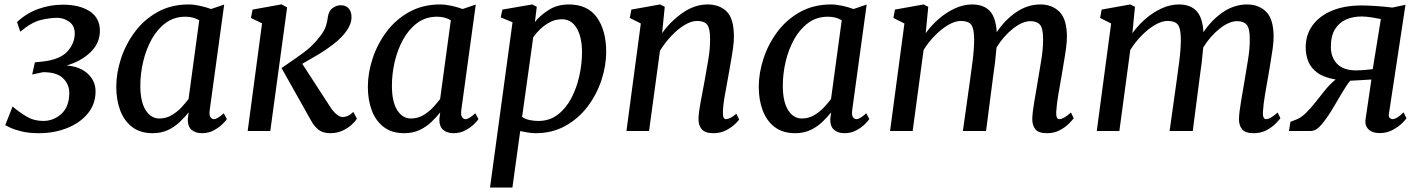

<svg xmlns="http://www.w3.org/2000/svg" viewBox="-20 -588 6382 862"><path d="M154.5 10Q109.5 10 77 2Q44.5 -6 25.8 -15Q7 -24 3.5 -26L36.5 -110Q66 -84.5 99.2 -64.8Q132.5 -45 174 -45Q221 -45 256 -77.2Q291 -109.5 291 -171Q291 -209.5 263 -236.8Q235 -264 173.5 -264L124.5 -253.5L136.5 -308L170 -311.5Q248 -320 281.8 -356.2Q315.5 -392.5 315.5 -438Q315.5 -473 290.5 -490.5Q265.5 -508 237.5 -508Q202.5 -508 161.5 -497.8Q120.5 -487.5 71 -445.5L56.5 -489Q99 -529 152.5 -548Q206 -567 262 -567Q337.5 -567 383 -537.2Q428.5 -507.5 428.5 -450Q428.5 -394.5 386.5 -353.8Q344.5 -313 279 -294Q339 -289.5 374 -257Q409 -224.5 409 -178Q409 -120.5 374 -78.2Q339 -36 281.2 -13Q223.5 10 154.5 10Z M921.5 -93.5Q918.5 -70 925.2 -61.5Q932 -53 940.5 -53Q955.5 -53 984.5 -79.5L998.5 -53.5Q994.5 -46.5 979.2 -31.2Q964 -16 940.2 -3Q916.5 10 886.5 10Q858 10 840.2 -5Q822.5 -20 823 -53.5L827 -83.5Q809 -61 786.2 -39.5Q763.5 -18 733.8 -4Q704 10 665.5 10Q610 10 573.8 -17.5Q537.5 -45 519.8 -92.2Q502 -139.5 502 -198Q502 -260 523.2 -325Q544.5 -390 585.8 -445.2Q627 -500.5 687.8 -534.2Q748.5 -568 827 -568Q850 -568 878.2 -561.8Q906.5 -555.5 927.5 -547.5L986.5 -567.5ZM874.5 -497Q848 -513 812.5 -513Q762 -513 724.2 -485.2Q686.5 -457.5 661 -411.8Q635.5 -366 622.8 -311.2Q610 -256.5 610 -203.5Q610 -131.5 633.8 -93.8Q657.5 -56 695.5 -56Q725.5 -56 750.2 -70.5Q775 -85 794 -105.2Q813 -125.5 826.5 -143.5Z M1092 0 1156.5 -483 1106.5 -507.5 1114 -545 1244.5 -568.5 1269 -554.5 1193.5 0ZM1462.5 10Q1429 10 1409.2 -6.2Q1389.5 -22.5 1377 -46L1244 -282.5Q1294 -316.5 1339 -348.8Q1384 -381 1417 -425Q1436.5 -450 1443 -470.5Q1449.5 -491 1451.5 -508.5Q1455 -538 1472.5 -551.2Q1490 -564.5 1509.5 -564.5Q1532.5 -564.5 1544.8 -550.8Q1557 -537 1558 -516Q1559 -498 1552.8 -481Q1546.5 -464 1535 -448Q1513.5 -418 1477.5 -390.2Q1441.5 -362.5 1403 -339.8Q1364.5 -317 1337 -301.5L1463 -107.5Q1476 -87 1491 -74.8Q1506 -62.5 1518.5 -62.5Q1528 -62.5 1539.8 -67Q1551.5 -71.5 1566.5 -85.5L1582.5 -55Q1574.5 -42.5 1557.8 -27.2Q1541 -12 1516.8 -1Q1492.5 10 1462.5 10Z M2051 -93.5Q2048 -70 2054.8 -61.5Q2061.5 -53 2070 -53Q2085 -53 2114 -79.5L2128 -53.5Q2124 -46.5 2108.8 -31.2Q2093.5 -16 2069.8 -3Q2046 10 2016 10Q1987.5 10 1969.8 -5Q1952 -20 1952.5 -53.5L1956.5 -83.5Q1938.5 -61 1915.8 -39.5Q1893 -18 1863.2 -4Q1833.5 10 1795 10Q1739.5 10 1703.2 -17.5Q1667 -45 1649.2 -92.2Q1631.5 -139.5 1631.5 -198Q1631.5 -260 1652.8 -325Q1674 -390 1715.2 -445.2Q1756.5 -500.5 1817.2 -534.2Q1878 -568 1956.5 -568Q1979.5 -568 2007.8 -561.8Q2036 -555.5 2057 -547.5L2116 -567.5ZM2004 -497Q1977.5 -513 1942 -513Q1891.5 -513 1853.8 -485.2Q1816 -457.5 1790.5 -411.8Q1765 -366 1752.2 -311.2Q1739.5 -256.5 1739.5 -203.5Q1739.5 -131.5 1763.2 -93.8Q1787 -56 1825 -56Q1855 -56 1879.8 -70.5Q1904.5 -85 1923.5 -105.2Q1942.5 -125.5 1956 -143.5Z M2180 254 2281 -488 2228 -510 2235.5 -545 2369.5 -568 2390 -557.5 2381.5 -489.5Q2405 -519 2443.8 -543.5Q2482.5 -568 2533.5 -568Q2618.5 -568 2660 -509.5Q2701.5 -451 2701.5 -356Q2701.5 -292 2680 -227.5Q2658.5 -163 2617.8 -109.2Q2577 -55.5 2518.2 -22.8Q2459.5 10 2385 10Q2368.5 10 2350.2 7Q2332 4 2315.5 0.5L2280.5 254ZM2324 -63Q2339 -53 2357.8 -49Q2376.5 -45 2397.5 -45Q2447 -45 2484 -73.2Q2521 -101.5 2545 -147.2Q2569 -193 2581 -247.2Q2593 -301.5 2593 -353Q2593 -421.5 2569.2 -461.5Q2545.5 -501.5 2502.5 -501.5Q2474 -501.5 2449.5 -488.8Q2425 -476 2405.8 -457.5Q2386.5 -439 2374 -421Z M2952.5 -439Q2990.5 -492.5 3044.5 -530.2Q3098.5 -568 3157.5 -568Q3210.5 -568 3242.8 -536Q3275 -504 3275 -422.5Q3275 -401.5 3270.8 -370.8Q3266.5 -340 3260.5 -307Q3254.5 -274 3250 -247Q3243.5 -209.5 3235 -164.2Q3226.5 -119 3225.5 -85.5Q3224.5 -53 3239 -53Q3257.5 -53 3286 -77.5L3298.5 -51.5Q3294.5 -45 3279.2 -30.2Q3264 -15.5 3239.2 -2.8Q3214.5 10 3183 10Q3145.5 10 3130.2 -8Q3115 -26 3116 -56Q3117 -86 3126 -132.8Q3135 -179.5 3142.5 -220.5Q3150 -262.5 3159.2 -315.8Q3168.5 -369 3168 -413.5Q3168 -460.5 3154.8 -477.2Q3141.5 -494 3109.5 -494Q3083.5 -494 3053 -475.5Q3022.5 -457 2993.8 -426.5Q2965 -396 2943 -360L2894 0H2792.5L2857 -482.5L2807.5 -507.5L2814.5 -545L2943.5 -568L2964.5 -557.5Z M3806 -93.5Q3803 -70 3809.8 -61.5Q3816.5 -53 3825 -53Q3840 -53 3869 -79.5L3883 -53.5Q3879 -46.5 3863.8 -31.2Q3848.5 -16 3824.8 -3Q3801 10 3771 10Q3742.5 10 3724.8 -5Q3707 -20 3707.5 -53.5L3711.5 -83.5Q3693.5 -61 3670.8 -39.5Q3648 -18 3618.2 -4Q3588.5 10 3550 10Q3494.5 10 3458.2 -17.5Q3422 -45 3404.2 -92.2Q3386.5 -139.5 3386.5 -198Q3386.5 -260 3407.8 -325Q3429 -390 3470.2 -445.2Q3511.5 -500.5 3572.2 -534.2Q3633 -568 3711.5 -568Q3734.5 -568 3762.8 -561.8Q3791 -555.5 3812 -547.5L3871 -567.5ZM3759 -497Q3732.5 -513 3697 -513Q3646.5 -513 3608.8 -485.2Q3571 -457.5 3545.5 -411.8Q3520 -366 3507.2 -311.2Q3494.5 -256.5 3494.5 -203.5Q3494.5 -131.5 3518.2 -93.8Q3542 -56 3580 -56Q3610 -56 3634.8 -70.5Q3659.5 -85 3678.5 -105.2Q3697.5 -125.5 3711 -143.5Z M4147.5 -557.5 4136 -439Q4161 -474 4194.8 -503.2Q4228.5 -532.5 4267 -550.2Q4305.5 -568 4344.5 -568Q4396 -568 4423.5 -539Q4451 -510 4455 -443.5Q4491 -498 4542 -533Q4593 -568 4651 -568Q4703.5 -568 4736.8 -534.8Q4770 -501.5 4770 -422Q4770 -401.5 4766 -371.2Q4762 -341 4756.2 -308Q4750.5 -275 4746 -247Q4739 -209 4731.5 -164.2Q4724 -119.5 4722 -85.5Q4720.5 -53 4736 -53Q4755 -53 4788 -83L4800.5 -57Q4795.5 -50 4779.8 -33.8Q4764 -17.5 4738.8 -3.8Q4713.5 10 4681 10Q4642 10 4628 -8Q4614 -26 4614.5 -55Q4615.5 -86 4623.8 -133Q4632 -180 4639 -222.5Q4645.5 -263.5 4654.5 -316.2Q4663.5 -369 4663 -413.5Q4663 -460.5 4649.2 -476.8Q4635.5 -493 4606.5 -493Q4570.5 -493 4528 -459.5Q4485.5 -426 4454 -375Q4451.5 -344 4447.5 -310Q4443.5 -276 4439 -247L4407 0H4303L4334 -220.5Q4340 -262.5 4346.8 -315.8Q4353.5 -369 4353.5 -412.5Q4353 -461.5 4339.8 -477.8Q4326.5 -494 4293.5 -494Q4268 -494 4237.5 -476.2Q4207 -458.5 4177.8 -428.8Q4148.5 -399 4126.5 -363.5L4077.5 0H3976L4040.5 -482.5L3991 -507.5L3998 -545L4126.5 -568Z M5075.5 -557.5 5064 -439Q5089 -474 5122.8 -503.2Q5156.5 -532.5 5195 -550.2Q5233.5 -568 5272.5 -568Q5324 -568 5351.5 -539Q5379 -510 5383 -443.5Q5419 -498 5470 -533Q5521 -568 5579 -568Q5631.5 -568 5664.8 -534.8Q5698 -501.5 5698 -422Q5698 -401.5 5694 -371.2Q5690 -341 5684.2 -308Q5678.5 -275 5674 -247Q5667 -209 5659.5 -164.2Q5652 -119.5 5650 -85.5Q5648.5 -53 5664 -53Q5683 -53 5716 -83L5728.5 -57Q5723.5 -50 5707.8 -33.8Q5692 -17.5 5666.8 -3.8Q5641.5 10 5609 10Q5570 10 5556 -8Q5542 -26 5542.5 -55Q5543.5 -86 5551.8 -133Q5560 -180 5567 -222.5Q5573.5 -263.5 5582.5 -316.2Q5591.5 -369 5591 -413.5Q5591 -460.5 5577.2 -476.8Q5563.5 -493 5534.5 -493Q5498.5 -493 5456 -459.5Q5413.5 -426 5382 -375Q5379.5 -344 5375.5 -310Q5371.5 -276 5367 -247L5335 0H5231L5262 -220.5Q5268 -262.5 5274.8 -315.8Q5281.5 -369 5281.5 -412.5Q5281 -461.5 5267.8 -477.8Q5254.5 -494 5221.5 -494Q5196 -494 5165.5 -476.2Q5135 -458.5 5105.8 -428.8Q5076.5 -399 5054.5 -363.5L5005.5 0H4904L4968.5 -482.5L4919 -507.5L4926 -545L5054.5 -568Z M6281.5 -83.5 6294.5 -57Q6290 -50 6273.8 -34Q6257.5 -18 6231.8 -4.2Q6206 9.5 6174 9.5Q6142.5 9.5 6125.5 -5.8Q6108.5 -21 6110 -47L6137 -231Q6118 -229.5 6089.2 -228.2Q6060.5 -227 6041.5 -225.5Q6023.5 -203 6003 -167.5Q5982.5 -132 5958 -91.5Q5935 -54.5 5911.8 -27.2Q5888.5 0 5865 0H5767L5773.5 -41L5794 -49Q5818.5 -57 5841.2 -79Q5864 -101 5886 -129.2Q5908 -157.5 5930.2 -184.8Q5952.5 -212 5976.5 -231Q5924 -240 5894.8 -261.2Q5865.5 -282.5 5853.8 -312Q5842 -341.5 5842 -375.5Q5842 -431.5 5872.5 -473.8Q5903 -516 5959.2 -539.8Q6015.5 -563.5 6093.5 -563.5Q6115.5 -563.5 6156.5 -561Q6197.5 -558.5 6231 -554L6290 -566.5L6215.5 -76Q6213.5 -63.5 6219.8 -58.2Q6226 -53 6232 -53Q6250 -53 6281.5 -83.5ZM6143 -277.5 6179.5 -502.5Q6169 -505 6141.2 -509.5Q6113.5 -514 6092.5 -514Q6055.5 -514 6024.2 -500.8Q5993 -487.5 5974 -457.5Q5955 -427.5 5955 -377.5Q5955 -330.5 5983.2 -301.2Q6011.5 -272 6068.5 -272Q6085.5 -272 6110.2 -274.2Q6135 -276.5 6143 -277.5Z"/></svg>

Font: Merriweather
Style: Italic
Weight: 400
Italic angle: -7.8°
Designer: Eben Sorkin
Foundry: Eben Sorkin
Version: Version 2.100